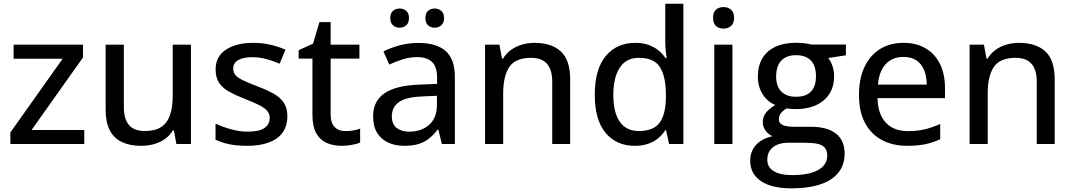

<svg xmlns="http://www.w3.org/2000/svg" viewBox="-20 -780 5813 1040"><path d="M436.5 0H36.1V-62.5L319.3 -461.9H53.7V-538.1H429.7V-468.8L150.9 -75.7H436.5Z M1014.2 -538.1V0H935.5L921.9 -73.7H916.5Q899.9 -45.9 873.5 -27.3Q847.2 -8.8 814.5 0.5Q781.7 9.8 745.1 9.8Q683.1 9.8 639.9 -10.7Q596.7 -31.2 574.5 -74.5Q552.2 -117.7 552.2 -186V-538.1H650.9V-199.7Q650.9 -134.8 679 -102.5Q707 -70.3 764.6 -70.3Q820.8 -70.3 853.8 -92.5Q886.7 -114.7 901.1 -157.5Q915.5 -200.2 915.5 -262.2V-538.1Z M1536.6 -150.4Q1536.6 -98.1 1511 -62.3Q1485.4 -26.4 1436.5 -8.3Q1387.7 9.8 1319.3 9.8Q1262.7 9.8 1221.7 1.2Q1180.7 -7.3 1147.5 -23.4V-110.4Q1183.1 -93.3 1230 -80.1Q1276.9 -66.9 1321.8 -66.9Q1384.8 -66.9 1412.8 -86.9Q1440.9 -106.9 1440.9 -141.1Q1440.9 -161.1 1429.7 -176.5Q1418.5 -191.9 1390.4 -207.3Q1362.3 -222.7 1310.1 -242.7Q1258.8 -262.7 1222.4 -282.7Q1186 -302.7 1167 -331.1Q1147.9 -359.4 1147.9 -404.3Q1147.9 -474.1 1203.9 -511Q1259.8 -547.9 1351.6 -547.9Q1400.4 -547.9 1443.6 -538.1Q1486.8 -528.3 1526.4 -510.7L1494.6 -435.1Q1459.5 -450.2 1422.4 -460.2Q1385.3 -470.2 1346.7 -470.2Q1296.4 -470.2 1269.8 -454.1Q1243.2 -438 1243.2 -409.7Q1243.2 -387.7 1255.6 -373Q1268.1 -358.4 1297.4 -344.5Q1326.7 -330.6 1376.5 -311.5Q1425.8 -293 1461.7 -272.9Q1497.6 -252.9 1517.1 -224.1Q1536.6 -195.3 1536.6 -150.4Z M1851.1 -69.8Q1872.1 -69.8 1893.6 -73.5Q1915 -77.1 1930.7 -83V-7.8Q1914.1 -0.5 1886.5 4.6Q1858.9 9.8 1830.1 9.8Q1786.1 9.8 1750.5 -5.4Q1714.8 -20.5 1693.6 -57.1Q1672.4 -93.8 1672.4 -158.7V-462.4H1597.7V-507.8L1675.8 -543.9L1710.4 -660.2H1771V-538.1H1926.8V-462.4H1771V-160.2Q1771 -114.7 1792.7 -92.3Q1814.5 -69.8 1851.1 -69.8Z M2245.6 -547.4Q2345.2 -547.4 2394.5 -503.2Q2443.8 -459 2443.8 -363.8V0H2373.5L2354.5 -78.1H2350.6Q2328.1 -48.8 2303.7 -29.3Q2279.3 -9.8 2247.3 0Q2215.3 9.8 2169.4 9.8Q2120.6 9.8 2082.5 -7.8Q2044.4 -25.4 2022.7 -60.8Q2001 -96.2 2001 -150.9Q2001 -232.9 2064 -275.4Q2127 -317.9 2254.9 -321.8L2347.7 -325.7V-356Q2347.7 -418.9 2319.6 -444.8Q2291.5 -470.7 2241.2 -470.7Q2199.7 -470.7 2161.6 -458.7Q2123.5 -446.8 2088.4 -430.2L2057.1 -501.5Q2095.2 -521 2143.8 -534.2Q2192.4 -547.4 2245.6 -547.4ZM2346.7 -261.2 2271.5 -257.8Q2178.2 -254.4 2140.4 -226.8Q2102.5 -199.2 2102.5 -149.9Q2102.5 -106.9 2128.4 -86.9Q2154.3 -66.9 2196.8 -66.9Q2262.2 -66.9 2304.4 -103.8Q2346.7 -140.6 2346.7 -212.9ZM2094.2 -682.1Q2094.2 -709 2108.9 -721.4Q2123.5 -733.9 2144.5 -733.9Q2165.5 -733.9 2180.4 -721.4Q2195.3 -709 2195.3 -682.1Q2195.3 -655.8 2180.4 -642.8Q2165.5 -629.9 2144.5 -629.9Q2123.5 -629.9 2108.9 -642.8Q2094.2 -655.8 2094.2 -682.1ZM2284.2 -682.1Q2284.2 -709 2298.6 -721.4Q2313 -733.9 2334 -733.9Q2355 -733.9 2370.1 -721.4Q2385.3 -709 2385.3 -682.1Q2385.3 -655.8 2370.1 -642.8Q2355 -629.9 2334 -629.9Q2313 -629.9 2298.6 -642.8Q2284.2 -655.8 2284.2 -682.1Z M2875 -547.9Q2968.3 -547.9 3018.3 -501Q3068.4 -454.1 3068.4 -350.6V0H2971.2V-337.4Q2971.2 -401.9 2942.9 -434.3Q2914.6 -466.8 2856 -466.8Q2772.5 -466.8 2739 -417.5Q2705.6 -368.2 2705.6 -274.4V0H2607.4V-538.1H2685.1L2699.2 -462.4H2704.6Q2721.7 -490.7 2748 -509.8Q2774.4 -528.8 2806.9 -538.3Q2839.4 -547.9 2875 -547.9Z M3418 9.8Q3319.3 9.8 3260.5 -60.1Q3201.7 -129.9 3201.7 -267.1Q3201.7 -405.8 3261.5 -476.8Q3321.3 -547.9 3420.4 -547.9Q3461.9 -547.9 3493.2 -536.6Q3524.4 -525.4 3547.1 -506.8Q3569.8 -488.3 3585 -464.8H3590.8Q3588.4 -480 3585.9 -507.3Q3583.5 -534.7 3583.5 -555.2V-759.8H3681.6V0H3604L3587.9 -74.7H3583.5Q3568.8 -51.3 3546.1 -32Q3523.4 -12.7 3491.9 -1.5Q3460.4 9.8 3418 9.8ZM3440.9 -70.3Q3520.5 -70.3 3553.5 -116.2Q3586.4 -162.1 3586.9 -252.4V-267.6Q3586.9 -363.8 3555.4 -415.3Q3523.9 -466.8 3439.9 -466.8Q3371.6 -466.8 3336.9 -413.3Q3302.2 -359.9 3302.2 -265.1Q3302.2 -171.4 3336.9 -120.8Q3371.6 -70.3 3440.9 -70.3Z M3947.3 -538.1V0H3849.1V-538.1ZM3898.9 -741.7Q3922.4 -741.7 3939.2 -728Q3956.1 -714.4 3956.1 -683.6Q3956.1 -652.8 3939.2 -638.9Q3922.4 -625 3898.9 -625Q3875 -625 3858.6 -638.9Q3842.3 -652.8 3842.3 -683.6Q3842.3 -714.4 3858.6 -728Q3875 -741.7 3898.9 -741.7Z M4267.1 240.2Q4159.2 240.2 4101.3 200.7Q4043.5 161.1 4043.5 90.3Q4043.5 40 4075.2 5.1Q4106.9 -29.8 4164.1 -42Q4142.6 -51.8 4127.2 -72Q4111.8 -92.3 4111.8 -117.7Q4111.8 -147.5 4128.7 -169.2Q4145.5 -190.9 4179.2 -211.4Q4136.7 -229 4110.8 -269.8Q4085 -310.5 4085 -365.2Q4085 -423.3 4109.6 -464.4Q4134.3 -505.4 4180.7 -526.9Q4227.1 -548.3 4293.5 -548.3Q4308.1 -548.3 4323.7 -547.1Q4339.4 -545.9 4353.5 -543.5Q4367.7 -541 4376.5 -538.6H4562V-480.5L4466.3 -465.8Q4480.5 -447.3 4489.3 -421.9Q4498 -396.5 4498 -366.2Q4498 -284.2 4442.1 -236.6Q4386.2 -189 4287.6 -189Q4264.6 -189.5 4241.2 -192.9Q4220.2 -180.7 4209.5 -166.3Q4198.7 -151.9 4198.7 -133.3Q4198.7 -119.1 4208.3 -110.4Q4217.8 -101.6 4235.8 -97.4Q4253.9 -93.3 4279.8 -93.3H4373.5Q4461.4 -93.3 4508.3 -56.2Q4555.2 -19 4555.2 52.2Q4555.2 142.6 4481 191.4Q4406.7 240.2 4267.1 240.2ZM4270.5 168.5Q4333.5 168.5 4375.7 155.8Q4418 143.1 4439.5 119.6Q4460.9 96.2 4460.9 64Q4460.9 34.7 4447 19.3Q4433.1 3.9 4405.8 -1.5Q4378.4 -6.8 4338.4 -6.8H4249.5Q4215.3 -6.8 4189.9 3.9Q4164.6 14.6 4150.4 34.9Q4136.2 55.2 4136.2 85Q4136.2 125.5 4171.1 147Q4206.1 168.5 4270.5 168.5ZM4292 -255.9Q4346.2 -255.9 4373 -284.4Q4399.9 -313 4399.9 -366.2Q4399.9 -423.3 4372.6 -452.1Q4345.2 -481 4291.5 -481Q4239.3 -481 4211.7 -451.4Q4184.1 -421.9 4184.1 -365.2Q4184.1 -313 4211.9 -284.4Q4239.7 -255.9 4292 -255.9Z M4874 -547.9Q4944.3 -547.9 4994.6 -517.8Q5044.9 -487.8 5071.8 -433.1Q5098.6 -378.4 5098.6 -304.2V-248.5H4733.4Q4734.9 -162.1 4777.8 -116Q4820.8 -69.8 4898.4 -69.8Q4949.7 -69.8 4989.7 -79.6Q5029.8 -89.4 5072.8 -108.4V-25.9Q5032.2 -7.3 4991.5 1.2Q4950.7 9.8 4894 9.8Q4815.9 9.8 4757.1 -21.5Q4698.2 -52.7 4665.5 -114Q4632.8 -175.3 4632.8 -265.1Q4632.8 -354 4662.6 -417.2Q4692.4 -480.5 4746.6 -514.2Q4800.8 -547.9 4874 -547.9ZM4873.5 -471.7Q4814 -471.7 4777.8 -432.9Q4741.7 -394 4735.4 -321.8H5000Q4999.5 -366.2 4985.8 -399.9Q4972.2 -433.6 4944.6 -452.6Q4917 -471.7 4873.5 -471.7Z M5499.5 -547.9Q5592.8 -547.9 5642.8 -501Q5692.9 -454.1 5692.9 -350.6V0H5595.7V-337.4Q5595.7 -401.9 5567.4 -434.3Q5539.1 -466.8 5480.5 -466.8Q5397 -466.8 5363.5 -417.5Q5330.1 -368.2 5330.1 -274.4V0H5231.9V-538.1H5309.6L5323.7 -462.4H5329.1Q5346.2 -490.7 5372.6 -509.8Q5398.9 -528.8 5431.4 -538.3Q5463.9 -547.9 5499.5 -547.9Z"/></svg>

Font: Open Sans Medium
Style: Regular
Weight: 500
Designer: Monotype Design Team
Foundry: Monotype Imaging Inc.
Version: Version 3.000